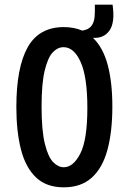

<svg xmlns="http://www.w3.org/2000/svg" viewBox="-20 -789 544 822"><path d="M253 13Q178 13 133.5 -30Q89 -73 69.5 -150Q50 -227 50 -331Q50 -500 98.5 -586.5Q147 -673 253 -673Q297 -673 332 -658Q359 -662 371 -677.5Q383 -693 385 -717Q387 -741 386 -769H462Q473 -692 448.5 -658Q424 -624 378 -627Q421 -586 441 -511.5Q461 -437 461 -333Q461 -225 440 -147.5Q419 -70 373 -28.5Q327 13 253 13ZM253 -73Q294 -73 324 -132Q354 -191 354 -327Q354 -459 325.5 -523Q297 -587 252 -587Q227 -587 206 -565Q185 -543 171.5 -487.5Q158 -432 158 -332Q158 -230 172 -173.5Q186 -117 207.5 -95Q229 -73 253 -73Z"/></svg>

Font: Bricolage Grotesque 10pt Condensed Medium
Style: Regular
Weight: 500
Width: 3
Designer: Mathieu Triay
Foundry: Atelier Triay
Version: Version 1.000; ttfautohint (v1.8.4.7-5d5b);gftools[0.9.32]